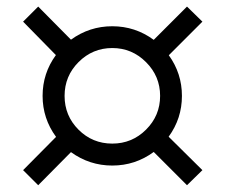

<svg xmlns="http://www.w3.org/2000/svg" viewBox="-20 -669 672 572"><path d="M314.5 -241.2Q373.5 -241.2 415.3 -283Q457 -324.7 457 -383.3Q457 -441.9 415 -483.9Q373 -525.9 314.5 -525.9Q255.9 -525.9 214.1 -484.1Q172.4 -442.4 172.4 -383.3Q172.4 -324.2 213.9 -282.7Q255.4 -241.2 314.5 -241.2ZM537.1 -117.2 438 -216.3Q382.8 -175.8 314.5 -175.8Q246.6 -175.8 191.4 -215.8L93.8 -117.2L48.8 -162.1L147 -261.2Q106.9 -315.9 106.9 -383.3Q106.9 -450.7 146.5 -504.9L48.8 -604.5L93.8 -649.4L191.4 -550.8Q246.6 -590.8 314.5 -590.8Q382.8 -590.8 438 -550.3L537.1 -649.4L583 -604.5L482.9 -504.4Q522 -450.2 522 -383.3Q522 -315.9 482.4 -261.7L583 -162.1Z"/></svg>

Font: Cadman
Style: Regular
Weight: 400
Designer: Paul James MIller
Foundry: High-Logic / Made with FontCreator
Version: Version 2.114;March 28, 2021;FontCreator 13.0.0.2683 64-bit